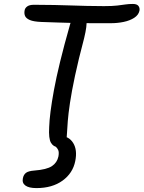

<svg xmlns="http://www.w3.org/2000/svg" viewBox="-20 -731 727 972"><path d="M272.2 13Q251 13 238.2 -8Q225.4 -29 229 -88.2Q230 -120.4 235.8 -166.3Q241.6 -212.2 253 -274.4Q264.4 -336.6 284.3 -418.5Q304.2 -500.4 334.4 -606.4Q340 -628.8 352.7 -642.4Q365.4 -656 382 -656Q412.8 -656 417.4 -630Q422 -604 406 -538Q376.6 -427.2 359.6 -346.8Q342.6 -266.4 334.3 -210.5Q326 -154.6 323.2 -118.4Q320.4 -82.2 319.3 -59.7Q318.2 -37.2 315.8 -22.6Q311.6 -3.2 300.1 4.9Q288.6 13 272.2 13ZM542.6 -613.6Q486.8 -613.6 441.6 -613.6Q396.4 -613.6 356.4 -614.6Q316.4 -615.6 275.9 -616.9Q235.4 -618.2 189.8 -619.8Q150.2 -621.4 131.1 -629.6Q112 -637.8 106.8 -650.3Q101.6 -662.8 104.6 -678.2Q106.4 -690.2 117.9 -698.5Q129.4 -706.8 152 -706.8Q210 -706.8 255.1 -705.7Q300.2 -704.6 339.5 -703.4Q378.8 -702.2 418.7 -701.1Q458.6 -700 506.4 -700Q549.2 -700 574 -703Q598.8 -706 615.5 -708.5Q632.2 -711 652.8 -711Q673 -711 680.8 -701Q688.6 -691 686 -676.6Q681.2 -654.8 659.3 -640.7Q637.4 -626.6 606.2 -620.1Q575 -613.6 542.6 -613.6ZM164.4 221.2Q126.4 221.2 108.6 208.3Q90.8 195.4 95.8 171.6Q99.4 153.2 111.7 143.9Q124 134.6 153.8 132.4Q216.4 127.6 242.8 110Q269.2 92.4 275.8 60.8Q279.6 39.4 274.5 28.3Q269.4 17.2 261.3 11.1Q253.2 5 247.3 -0.9Q241.4 -6.8 243.4 -17Q244.4 -28 255.2 -35.3Q266 -42.6 284.8 -42.6Q328.4 -42.6 350.4 -7.3Q372.4 28 361 84.4Q348.8 145.6 296.7 183.4Q244.6 221.2 164.4 221.2Z"/></svg>

Font: Shantell Sans Light
Style: Italic
Weight: 300
Italic angle: -11°
Designer: Stephen Nixon, Anya Danilova, Shantell Martin
Foundry: Arrow Type
Version: Version 1.008;[ac192a2d6]